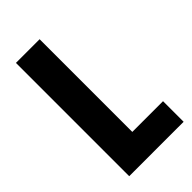

<svg xmlns="http://www.w3.org/2000/svg" viewBox="-206 -726 791 791"><g transform="rotate(-45 189.5 -330.0)"><path d="M53 0V-660H191V0ZM83 0V-120H370V0Z"/></g></svg>

Font: Bricolage Grotesque 24pt Condensed
Style: Bold
Weight: 700
Width: 3
Designer: Mathieu Triay
Foundry: Atelier Triay
Version: Version 1.001;gftools[0.9.33.dev8+g029e19f]